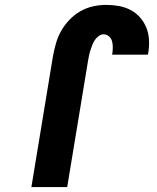

<svg xmlns="http://www.w3.org/2000/svg" viewBox="-20 -763 640 783"><path d="M108 0 196 -534Q201 -561 208.5 -587Q216 -613 229.5 -637Q243 -661 263 -682Q283 -703 307.5 -717Q332 -731 359 -737Q386 -743 412 -743Q439 -743 464.5 -738.5Q490 -734 512 -722.5Q534 -711 550.5 -692.5Q567 -674 576.5 -651Q586 -628 587.5 -601.5Q589 -575 585 -549L583 -540H437L438 -544Q440 -557 440 -570Q440 -583 437 -594.5Q434 -606 424.5 -614.5Q415 -623 402 -623Q392 -623 382 -615.5Q372 -608 366 -598.5Q360 -589 356 -578.5Q352 -568 348.5 -557.5Q345 -547 343 -536.5Q341 -526 339 -515L254 0Z"/></svg>

Font: Iosevka Heavy Extended Oblique
Style: Regular
Weight: 900
Width: 7
Italic angle: -9°
Monospace: yes
Designer: Belleve Invis
Foundry: Belleve Invis
Version: Version 32.5.0; ttfautohint (v1.8.4)